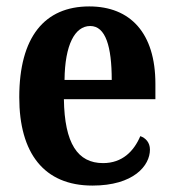

<svg xmlns="http://www.w3.org/2000/svg" viewBox="-20 -568 541 598"><path d="M268 10C396 10 447 -52 447 -102C447 -124 434 -138 417 -144C397 -97 361 -60 301 -60C222 -60 181 -121 179 -259H464V-307C464 -465 386 -548 258 -548C119 -548 40 -453 40 -265C40 -91 117 10 268 10ZM328 -319H181C182 -428 213 -487 261 -487C309 -487 328 -423 328 -319Z"/></svg>

Font: Noto Serif Myanmar Condensed
Style: Bold
Weight: 700
Width: 3
Designer: Ben Mitchell and the Monotype Design Team
Foundry: Monotype Imaging Inc.
Version: Version 2.106